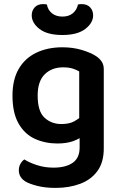

<svg xmlns="http://www.w3.org/2000/svg" viewBox="-20 -718 590 938"><path d="M260 -17Q201 -17 151 -39.5Q101 -62 71 -114Q41 -166 41 -251Q41 -329 71.5 -381.5Q102 -434 157.5 -460.5Q213 -487 285 -487Q336 -487 379.5 -474Q423 -461 449 -444Q466 -433 476.5 -417.5Q487 -402 487 -380V7Q487 75 456 117.5Q425 160 371.5 180Q318 200 252 200Q200 200 161.5 190Q123 180 105 169Q72 149 72 114Q72 96 80 82Q88 68 99 61Q124 77 161.5 89Q199 101 241 101Q301 101 335 77.5Q369 54 369 3V-43Q355 -35 336 -28Q304 -17 260 -17ZM367 -369Q354 -377 335 -383Q316 -389 288 -389Q233 -389 198.5 -355Q164 -321 164 -251Q164 -174 197.5 -143Q231 -112 280 -112Q318 -112 342 -125Q356 -133 367 -141ZM285 -637Q316 -637 335.5 -653Q355 -669 361 -696Q365 -697 369.5 -697.5Q374 -698 378 -698Q406 -698 420.5 -682Q435 -666 435 -643Q435 -606 396.5 -576.5Q358 -547 285 -547Q211 -547 173 -576.5Q135 -606 135 -643Q135 -666 149.5 -682Q164 -698 191 -698Q196 -698 200.5 -697.5Q205 -697 209 -696Q214 -669 234 -653Q254 -637 285 -637Z"/></svg>

Font: Baloo Bhaijaan 2 SemiBold
Style: Regular
Weight: 600
Designer: Sanskriti Dholi, Noopur Datye and Ek Type
Foundry: Ek Type
Version: Version 1.700